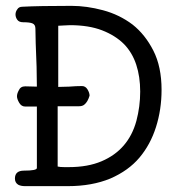

<svg xmlns="http://www.w3.org/2000/svg" viewBox="-20 -636 577 656"><path d="M177 -273Q177 -174 177 -67Q185 -65 200 -65H215Q280 -65 327 -85Q419 -124 446 -223Q459 -272 459 -323Q459 -374 445.5 -415Q432 -456 404 -485Q374 -515 328.5 -532.5Q283 -550 219 -550Q208 -550 197.5 -549Q187 -548 179 -548V-339Q199 -340 216 -340Q241 -342 260 -342Q272 -342 279 -330.5Q286 -319 286 -309Q283 -299 278.5 -291Q274 -283 267.5 -278Q261 -273 250 -273H207ZM106 -62Q106 -102 106 -129Q106 -190 106 -244V-272H104H66Q53 -272 45.5 -285Q38 -298 38 -307Q38 -316 44 -327Q50 -341 66 -341L106 -340Q106 -366 105 -408Q101 -503 101 -538Q101 -552 91 -556Q82 -560 59 -560Q45 -560 39 -568.5Q33 -577 33 -586.5Q33 -596 39 -604Q44 -613 57 -613Q113 -616 224 -616Q276 -616 332 -601Q388 -586 433 -552Q476 -518 504 -463Q532 -408 532 -329Q532 -262 513 -202Q494 -142 456.5 -97.5Q419 -53 357 -26Q294 0 212 0H66Q51 0 42 -5Q31 -12 31 -26Q31 -53 62 -53Q106 -53 106 -62Z"/></svg>

Font: Scratch Savers
Style: Book
Weight: 400
Designer: Pablo Impallari, Rodrigo Fuenzalida, Brenda Gallo
Foundry: Pablo Impallari, Rodrigo Fuenzalida, Brenda Gallo
Version: Version 4.0b1